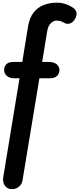

<svg xmlns="http://www.w3.org/2000/svg" viewBox="-20 -948 577 1396"><path d="M69 427Q41.5 427 26 413.2Q10.5 399.5 5.2 380.2Q0 361 3 344L122 -379H82Q50 -379 30 -396Q10 -413 10 -439Q10 -464 26.2 -480.8Q42.5 -497.5 75 -497.5H142L183.5 -753Q194.5 -821 226.2 -859.2Q258 -897.5 301.2 -913Q344.5 -928.5 390 -928.5Q425.5 -928.5 454.8 -919.2Q484 -910 512 -891Q531 -878.5 535.8 -858Q540.5 -837.5 526 -811Q509 -782 486.2 -776.8Q463.5 -771.5 450.5 -780.5Q441.5 -786 426.8 -792.2Q412 -798.5 390 -798.5Q370.5 -798.5 350.2 -779.8Q330 -761 323 -720.5L286.5 -497.5H337.5Q371.5 -497.5 391.8 -480.8Q412 -464 412 -439Q412 -411.5 394 -395.2Q376 -379 344.5 -379H266.5L143.5 364.5Q140 389.5 119 408.2Q98 427 69 427Z"/></svg>

Font: Edu AU VIC WA NT Pre
Style: Bold
Weight: 700
Designer: Tina and Corey Anderson, Eben Sorkin, Mirko Velimirovic
Foundry: Google for Education
Version: Version 1.001